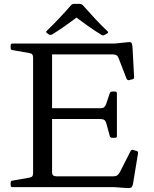

<svg xmlns="http://www.w3.org/2000/svg" viewBox="-20 -967 796 992"><path d="M151 0V-742H249V-78Q249 -66 254.5 -61Q260 -56 273 -56H566Q578 -56 585.5 -61Q593 -66 599 -77L655 -187Q659 -195 669 -192L686 -187Q696 -184 693 -174L667 -16Q665 -7 662 -2Q659 3 651.5 4Q644 5 627 4L572 0ZM559 -255Q550 -255 547 -265L529 -331Q526 -342 519 -347Q512 -352 499 -352H249V-408H500Q512 -408 518.5 -413.5Q525 -419 529 -431L547 -485Q550 -494 560 -494H575Q584 -494 584 -484V-264Q584 -255 574 -255ZM647 -553Q639 -551 634 -560L593 -666Q589 -677 581.5 -681.5Q574 -686 561 -686H249V-742H572L641 -749Q651 -750 655.5 -748.5Q660 -747 662 -739.5Q664 -732 665 -715L673 -568Q673 -558 663 -557ZM44 0Q35 0 35 -10V-23Q35 -33 45 -34L131 -49Q143 -51 147 -56.5Q151 -62 151 -74V-215H249V0ZM35 -732Q35 -742 44 -742H249V-527H151V-668Q151 -680 147 -685.5Q143 -691 131 -693L45 -708Q35 -709 35 -719ZM223 -796Q214 -802 222 -808Q252 -837 283 -869.5Q314 -902 347 -940Q354 -947 363 -947H392Q401 -947 408 -940Q442 -902 473 -868.5Q504 -835 535 -806Q543 -800 534 -794Q531 -792 527.5 -790.5Q524 -789 521 -787Q513 -781 504 -787Q468 -809 433.5 -833.5Q399 -858 364 -884H386Q353 -859 319 -835Q285 -811 251 -790Q243 -785 234 -788Q231 -790 228 -792Q225 -794 223 -796Z"/></svg>

Font: Hahmlet
Style: Regular
Weight: 400
Designer: Minjoo Ham & Mark Frömberg
Foundry: hypertype
Version: Version 1.002